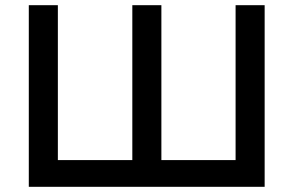

<svg xmlns="http://www.w3.org/2000/svg" viewBox="-20 -720 1131 740"><path d="M91 0V-700H203V-103H490V-700H602V-103H888V-700H1000V0Z"/></svg>

Font: Geologica
Style: Regular
Weight: 400
Designer: Sindre Bremnes, Frode Helland
Foundry: Monokrom Skriftforlag AS
Version: Version 1.010; ttfautohint (v1.8.4.7-5d5b);gftools[0.9.28]